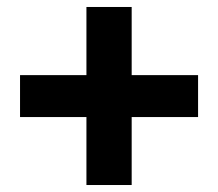

<svg xmlns="http://www.w3.org/2000/svg" viewBox="-20 -625 625 550"><path d="M227.6 -95V-605H357.2V-95ZM37.4 -289.7V-409.8H547.4V-289.7Z"/></svg>

Font: Envelope Sans Variable
Style: Regular
Weight: 500
Designer: Andreas Rasmussen / Norman Anderson
Foundry: mail.de GmbH
Version: Version 1.150